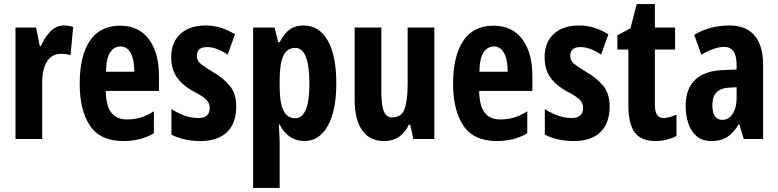

<svg xmlns="http://www.w3.org/2000/svg" viewBox="-20 -682 3819 942"><path d="M294 -557Q304 -557 314.5 -555.5Q325 -554 339 -550L326 -411Q308 -418 280 -418Q234 -418 210.5 -380Q187 -342 187 -279V0H56V-547H157L175 -457H182Q197 -496 226 -526.5Q255 -557 294 -557Z M569 -556Q661 -556 710.5 -489.5Q760 -423 760 -310V-236H499Q500 -164 525.5 -130Q551 -96 603 -96Q638 -96 669 -105Q700 -114 735 -136V-28Q671 10 585 10Q472 10 421.5 -65.5Q371 -141 371 -270Q371 -408 421 -482Q471 -556 569 -556ZM571 -454Q540 -454 520.5 -425Q501 -396 500 -330H639Q639 -388 621.5 -421Q604 -454 571 -454Z M1139 -160Q1139 -76 1093 -33Q1047 10 964 10Q884 10 821 -21V-147Q848 -129 882.5 -116Q917 -103 953 -103Q1009 -103 1009 -153Q1009 -174 994 -191Q979 -208 927 -235Q876 -263 848 -302.5Q820 -342 820 -402Q820 -474 865 -515.5Q910 -557 988 -557Q1028 -557 1063 -546Q1098 -535 1133 -514L1097 -414Q1074 -430 1048 -440.5Q1022 -451 995 -451Q946 -451 946 -408Q946 -394 952 -383.5Q958 -373 975 -361Q992 -349 1026 -328Q1076 -299 1107.5 -261Q1139 -223 1139 -160Z M1469 -557Q1546 -557 1588 -483Q1630 -409 1630 -273Q1630 -140 1588.5 -65Q1547 10 1473 10Q1435 10 1404 -10Q1373 -30 1352 -71H1348Q1350 -40 1351 -17Q1352 6 1352 21V240H1222V-547H1327L1345 -475H1352Q1378 -523 1405 -540Q1432 -557 1469 -557ZM1429 -447Q1389 -447 1370.5 -409Q1352 -371 1352 -287V-260Q1352 -178 1370.5 -140Q1389 -102 1428 -102Q1498 -102 1498 -271Q1498 -447 1429 -447Z M2111 -547V0H2008L1993 -70H1986Q1948 10 1865 10Q1793 10 1756.5 -43.5Q1720 -97 1720 -191V-547H1851V-229Q1851 -167 1863 -136.5Q1875 -106 1903 -106Q1951 -106 1965.5 -148.5Q1980 -191 1980 -269V-547Z M2401 -556Q2493 -556 2542.5 -489.5Q2592 -423 2592 -310V-236H2331Q2332 -164 2357.5 -130Q2383 -96 2435 -96Q2470 -96 2501 -105Q2532 -114 2567 -136V-28Q2503 10 2417 10Q2304 10 2253.5 -65.5Q2203 -141 2203 -270Q2203 -408 2253 -482Q2303 -556 2401 -556ZM2403 -454Q2372 -454 2352.5 -425Q2333 -396 2332 -330H2471Q2471 -388 2453.5 -421Q2436 -454 2403 -454Z M2971 -160Q2971 -76 2925 -33Q2879 10 2796 10Q2716 10 2653 -21V-147Q2680 -129 2714.5 -116Q2749 -103 2785 -103Q2841 -103 2841 -153Q2841 -174 2826 -191Q2811 -208 2759 -235Q2708 -263 2680 -302.5Q2652 -342 2652 -402Q2652 -474 2697 -515.5Q2742 -557 2820 -557Q2860 -557 2895 -546Q2930 -535 2965 -514L2929 -414Q2906 -430 2880 -440.5Q2854 -451 2827 -451Q2778 -451 2778 -408Q2778 -394 2784 -383.5Q2790 -373 2807 -361Q2824 -349 2858 -328Q2908 -299 2939.5 -261Q2971 -223 2971 -160Z M3236 -103Q3250 -103 3265.5 -107.5Q3281 -112 3299 -119V-15Q3276 -3 3250.5 3.5Q3225 10 3196 10Q3125 10 3094 -32.5Q3063 -75 3063 -163V-439H3009V-509L3073 -543L3104 -662H3193V-547H3292V-439H3193V-168Q3193 -136 3203 -119.5Q3213 -103 3236 -103Z M3560 -557Q3640 -557 3682 -508Q3724 -459 3724 -363V0H3629L3607 -73H3605Q3580 -31 3549 -10.5Q3518 10 3470 10Q3425 10 3397 -14.5Q3369 -39 3356.5 -78.5Q3344 -118 3344 -162Q3344 -247 3391 -291Q3438 -335 3526 -338L3594 -341V-364Q3594 -452 3533 -452Q3487 -452 3421 -414L3386 -511Q3462 -557 3560 -557ZM3557 -252Q3475 -248 3475 -167Q3475 -94 3524 -94Q3555 -94 3574.5 -123.5Q3594 -153 3594 -203V-254Z"/></svg>

Font: Noto Sans Lao ExtraCondensed
Style: Bold
Weight: 700
Width: 2
Designer: Monotype Design Team
Foundry: Monotype Imaging Inc.
Version: Version 2.003; ttfautohint (v1.8.4.7-5d5b)